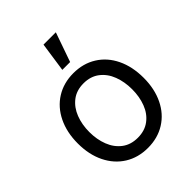

<svg xmlns="http://www.w3.org/2000/svg" viewBox="-215 -868 996 996"><g transform="rotate(-45 283.5 -370.0)"><path d="M42.1 -262.4Q42.1 -344.3 72.5 -406.6Q102.9 -468.9 157.6 -503.1Q212.4 -537.3 283.8 -537.3Q355.3 -537.3 410 -503.1Q464.8 -468.9 494.8 -406.6Q524.9 -344.3 524.9 -262.4Q524.9 -181.3 494.8 -119.3Q464.8 -57.3 410 -23.1Q355.3 11 283.8 11Q212.4 11 157.6 -23.1Q102.9 -57.3 72.5 -119.3Q42.1 -181.3 42.1 -262.4ZM440.6 -262.4Q440.6 -317.3 423.3 -362.7Q406.1 -408.1 370.7 -435.4Q335.3 -462.7 283.8 -462.7Q232 -462.7 196.8 -435.4Q161.6 -408.1 144 -362.7Q126.4 -317.3 126.4 -262.4Q126.4 -207.9 144 -162.6Q161.6 -117.4 196.8 -90.5Q232 -63.5 283.8 -63.5Q335.3 -63.5 370.7 -90.5Q406.1 -117.4 423.3 -162.6Q440.6 -207.9 440.6 -262.4ZM279 -751.4H369.5L312.8 -589.8H255.5Z"/></g></svg>

Font: Pretendard Variable
Style: Regular
Weight: 400
Designer: Base glyphs from Inter by Rasmus Andersson; Hangul glyphs from Noto Sans CJK(Source Han Sans) by Jang Soo-young and Kang
Foundry: Kil Hyung-jin
Version: Version 1.100;FEAKit 1.0